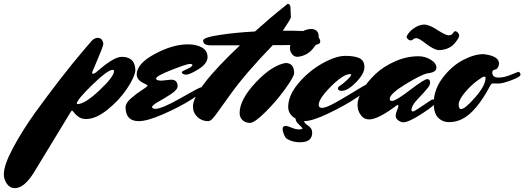

<svg xmlns="http://www.w3.org/2000/svg" viewBox="-202 -614 2731 1000"><path d="M-182 294Q-182 246 -134.5 157Q-87 68 -20 -26Q124 -224 230 -348L277 -403Q292 -417 307 -417Q322 -417 329 -406Q336 -395 336 -386.5Q336 -378 324.5 -349Q313 -320 297 -282.5Q281 -245 279.5 -241.5Q278 -238 278 -234Q278 -230 284.5 -230Q291 -230 316 -252Q393 -318 432 -318Q503 -318 503 -246Q498 -209 458 -150Q418 -91 357.5 -42.5Q297 6 246 6Q224 6 208 -5Q192 -16 184 -27Q176 -38 173.5 -38Q171 -38 167.5 -33Q164 -28 -27 287Q-77 366 -125 366Q-150 366 -166 343.5Q-182 321 -182 294ZM384 -250Q359 -250 278.5 -172Q198 -94 198 -74Q198 -72 202 -72Q240 -72 316 -143.5Q392 -215 392 -244Q392 -250 384 -250Z M640 -194 689 -199Q723 -199 723 -165Q723 -147 690 -125Q657 -103 623.5 -84.5Q590 -66 590 -56Q590 -49 606 -47Q641 -47 739 -103Q837 -159 844 -159Q858 -159 858 -145Q857 -135 794.5 -95.5Q732 -56 648.5 -19.5Q565 17 521 17Q452 17 452 -56Q452 -77 480.5 -102Q509 -127 537.5 -145Q566 -163 566 -167.5Q566 -172 552 -178Q510 -196 510 -226Q510 -282 603.5 -332.5Q697 -383 777 -383Q821 -383 850 -366.5Q879 -350 879 -316.5Q879 -283 832.5 -254Q786 -225 766 -225Q758 -225 751.5 -229Q745 -233 745 -238Q745 -243 772.5 -254.5Q800 -266 800 -276Q800 -281 785.5 -281Q771 -281 691 -249.5Q611 -218 611 -205Q611 -194 640 -194Z M856 -403Q856 -419 942 -432Q1028 -445 1126 -450Q1208 -524 1274 -576L1296 -594Q1311 -594 1311 -572L1313 -523Q1310 -512 1271 -454H1320Q1431 -454 1448.5 -432.5Q1466 -411 1466 -398Q1466 -381 1432 -380Q1398 -379 1219 -379Q1076 -232 995 -118Q964 -76 941 -43Q918 -10 905.5 3.5Q893 17 882 17Q849 17 826 -5Q803 -27 803 -59Q803 -147 1048 -378H894Q856 -378 856 -403Z M1330 -233Q1330 -286 1285 -286Q1213 -273 1129.5 -184Q1046 -95 1046 -25Q1046 -3 1061 11.5Q1076 26 1100 26Q1124 26 1182 -32Q1240 -90 1285 -153Q1330 -216 1330 -233ZM1348 -318Q1331 -318 1321 -330Q1311 -342 1309 -354L1308 -365Q1313 -413 1351 -438Q1389 -463 1417 -463Q1458 -463 1458 -422Q1458 -396 1427 -359.5Q1396 -323 1348 -318Z M1721 -158Q1720 -148 1656 -105.5Q1592 -63 1508 -23Q1424 17 1382 17Q1382 27 1403 40.5Q1424 54 1424 77Q1424 100 1409.5 113.5Q1395 127 1359 127Q1323 127 1294 110Q1285 106 1277.5 88Q1270 70 1270 58Q1270 42 1285 42Q1296 42 1317 51Q1338 60 1355.5 60Q1373 60 1373 55.5Q1373 51 1355.5 35Q1338 19 1338 7V4Q1299 -18 1299 -57Q1299 -117 1352.5 -180.5Q1406 -244 1476.5 -283.5Q1547 -323 1596.5 -323Q1646 -323 1671 -310.5Q1696 -298 1696 -264Q1696 -230 1652.5 -185.5Q1609 -141 1578 -141Q1558 -141 1558 -153Q1558 -161 1568 -167Q1579 -173 1603 -195Q1627 -217 1627 -225Q1627 -228 1621 -228Q1586 -228 1522 -164Q1458 -100 1458 -68Q1458 -52 1475.5 -52Q1493 -52 1532 -72.5Q1571 -93 1628 -128Q1685 -163 1693.5 -167.5Q1702 -172 1707 -172Q1721 -172 1721 -158Z M2156 -378Q2126 -353 2081 -353Q2055 -357 2018 -385.5Q1981 -414 1969.5 -415Q1958 -416 1950.5 -409.5Q1943 -403 1936 -403.5Q1929 -404 1922.5 -410Q1916 -416 1916 -424V-425Q1929 -451 1956 -468.5Q1983 -486 2008 -486Q2033 -486 2076 -458Q2119 -430 2134.5 -430Q2150 -430 2157 -441Q2164 -452 2170 -451.5Q2176 -451 2183 -443.5Q2190 -436 2189.5 -430Q2189 -424 2187 -419Q2185 -414 2176 -401Q2167 -388 2156 -378ZM1941 -40Q1941 -35 1948 -33Q1955 -33 1996.5 -61.5Q2038 -90 2043.5 -93Q2049 -96 2054 -96Q2068 -96 2068 -82.5Q2068 -69 1997.5 -23Q1927 23 1898 23Q1886 23 1872.5 13Q1859 3 1859 -10.5Q1859 -24 1866 -40Q1873 -56 1873 -61.5Q1873 -67 1870 -67Q1867 -67 1864 -65Q1767 8 1721 8Q1695 8 1680 -11Q1665 -30 1662 -49L1660 -68Q1660 -101 1685.5 -144.5Q1711 -188 1752.5 -227.5Q1794 -267 1854.5 -294Q1915 -321 1978 -321Q2012 -321 2041.5 -303Q2071 -285 2071 -261Q2071 -237 2024 -232Q1989 -224 1908.5 -174.5Q1828 -125 1828 -99Q1828 -88 1839 -88Q1859 -88 1933.5 -145Q2008 -202 2023 -202Q2038 -202 2038 -184Q2038 -171 2028.5 -159.5Q2019 -148 2015 -143Q2007 -133 1974 -98.5Q1941 -64 1941 -40Z M2362 -237Q2362 -210 2394 -210Q2424 -210 2460 -225Q2496 -240 2499 -240Q2502 -240 2505.5 -235Q2509 -230 2509 -225Q2509 -214 2462.5 -196.5Q2416 -179 2395 -179Q2374 -179 2365.5 -179.5Q2357 -180 2352 -169Q2278 -30 2205 6Q2173 22 2137.5 22Q2102 22 2079.5 -1.5Q2057 -25 2057 -76Q2057 -147 2103.5 -208.5Q2150 -270 2209 -301Q2268 -332 2316 -332Q2397 -323 2397 -283Q2397 -272 2391.5 -263.5Q2386 -255 2382.5 -253.5Q2379 -252 2374 -251Q2362 -248 2362 -237ZM2200 -46Q2220 -46 2273.5 -107.5Q2327 -169 2327 -209Q2327 -215 2319.5 -215Q2312 -215 2280 -191Q2248 -167 2217.5 -130Q2187 -93 2187 -69.5Q2187 -46 2200 -46Z"/></svg>

Font: Mrs Sheppards
Style: Regular
Weight: 400
Version: Version 1.000